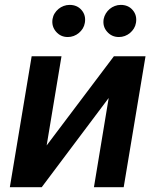

<svg xmlns="http://www.w3.org/2000/svg" viewBox="-20 -780 647 800"><path d="M111.9 -545.5H236.2L174.4 -174L454.5 -545.5H586.3L495.4 0H371.4L432.9 -371.8L153.8 0H21ZM198.9 -700.6Q201 -713.4 207.6 -724.1Q214.1 -734.7 223.7 -742.7Q233.3 -750.7 245.2 -755.1Q257.1 -759.6 269.9 -759.6Q301.5 -759.6 320 -737.9Q338.8 -715.9 333.5 -684.7Q331.3 -671.9 324.8 -661.2Q318.2 -650.6 308.6 -642.6Q299 -634.6 287.1 -630.1Q275.2 -625.7 262.4 -625.7Q232.6 -625.7 213.4 -648.1Q194.2 -670.5 198.9 -700.6ZM411.9 -700.6Q414.4 -713.1 421 -723.9Q427.6 -734.7 437.1 -742.7Q446.7 -750.7 458.5 -755.1Q470.2 -759.6 483 -759.6Q514.6 -759.6 533 -737.9Q551.8 -715.9 546.5 -684.7Q544.4 -671.9 537.8 -661.2Q531.2 -650.6 521.7 -642.6Q512.1 -634.6 500.2 -630.1Q488.3 -625.7 475.5 -625.7Q445.3 -625.7 426.1 -648.1Q407 -669.7 411.9 -700.6Z"/></svg>

Font: Inter P Semi Bold
Style: Italic
Weight: 600
Italic angle: 9.39999°
Designer: Rasmus Andersson
Foundry: rsms
Version: Version 3.018;git-588b23468